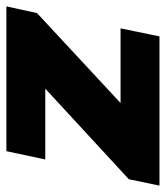

<svg xmlns="http://www.w3.org/2000/svg" viewBox="-4 -541 520 602"><g transform="rotate(-90 256.0 -240.0)"><path d="M-5 -96 279 -358H57L83 -480H537L516 -384L234 -122H468L443 0H-25Z"/></g></svg>

Font: Prompt
Style: Bold Italic
Weight: 700
Italic angle: -12°
Designer: Katatrad Team
Foundry: CadsonDemak
Version: Version 1.001